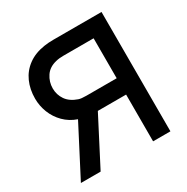

<svg xmlns="http://www.w3.org/2000/svg" viewBox="-164 -862 978 1003"><g transform="rotate(-30 325.0 -360.0)"><path d="M580.5 -720V0H476V-282H305.5L159.5 0H40.5L194 -296Q149 -311.5 117.2 -343.5Q85.5 -375.5 69.5 -416.5Q53.5 -457.5 53.5 -501Q53.5 -557 73.8 -602.2Q94 -647.5 134.5 -677.2Q175 -707 234 -716Q259.5 -720 289.5 -720ZM476 -380.5V-621.5H293.5Q267 -621.5 248 -616.5Q203.5 -606 181.8 -573.2Q160 -540.5 160 -501Q160 -463 181.2 -432Q202.5 -401 248 -385.5Q262 -380.5 293.5 -380.5Z"/></g></svg>

Font: Hauora SemiBold
Style: Regular
Weight: 600
Designer: Wayne Shih
Foundry: WCYS
Version: Version 1.001